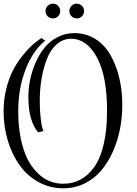

<svg xmlns="http://www.w3.org/2000/svg" viewBox="-25 -1000 745 1045"><path d="M129.4 -472.2Q129.4 -516.6 138.4 -563.2Q147.5 -609.9 167.5 -656.2Q187.5 -702.6 216.1 -738.8Q244.6 -774.9 287.1 -797.4Q329.6 -819.8 379.4 -819.8Q443.8 -819.8 494.6 -787.4Q545.4 -754.9 576.7 -699.7Q607.9 -644.5 624.3 -575.4Q640.6 -506.3 640.6 -429.2Q640.6 -361.8 627.9 -296.9Q615.2 -231.9 588.9 -173.6Q562.5 -115.2 525.1 -71Q487.8 -26.9 434.6 -1Q381.3 24.9 319.3 24.9Q246.6 24.9 184.8 -9Q123 -43 81.8 -100.6Q40.5 -158.2 17.6 -234.4Q-5.4 -310.5 -5.4 -395Q-5.4 -458 9 -515.9Q23.4 -573.7 44.9 -615.7Q66.4 -657.7 95.5 -694.3Q124.5 -731 149.4 -753.4Q174.3 -775.9 200.2 -793L221.2 -778.8Q153.3 -724.1 113.8 -621.1Q74.2 -518.1 74.2 -395Q74.2 -313.5 87.9 -246.8Q101.6 -180.2 124.5 -135Q147.5 -89.8 179 -58.8Q210.4 -27.8 245.6 -13.9Q280.8 0 319.3 0Q371.1 0 413.8 -22.9Q456.5 -45.9 489 -92.3Q521.5 -138.7 539.6 -215.8Q557.6 -293 557.6 -395Q557.6 -586.9 502.4 -688Q447.3 -789.1 362.3 -789.1Q317.4 -789.1 283.2 -758.5Q249 -728 229.7 -677.7Q210.4 -627.4 200.9 -570.3Q191.4 -513.2 191.4 -452.1Q191.4 -397.9 196.3 -356.7Q201.2 -315.4 206.1 -301.3L211.4 -287.1L182.6 -279.8Q129.4 -341.8 129.4 -472.2ZM302.7 -939.9Q302.7 -922.9 291.3 -911.4Q279.8 -899.9 262.7 -899.9Q246.1 -899.9 234.4 -911.4Q222.7 -922.9 222.7 -939.9Q222.7 -956.5 234.4 -968.3Q246.1 -980 262.7 -980Q279.8 -980 291.3 -968.3Q302.7 -956.5 302.7 -939.9ZM432.6 -939.9Q432.6 -922.9 421.1 -911.4Q409.7 -899.9 392.6 -899.9Q376 -899.9 364.3 -911.4Q352.5 -922.9 352.5 -939.9Q352.5 -956.5 364.3 -968.3Q376 -980 392.6 -980Q409.7 -980 421.1 -968.3Q432.6 -956.5 432.6 -939.9Z"/></svg>

Font: Rochester
Style: Regular
Weight: 400
Designer: Gillian Fisher
Foundry: Font Diner, Inc DBA Sideshow
Version: Version 1.005